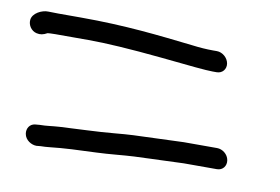

<svg xmlns="http://www.w3.org/2000/svg" viewBox="-69 -548 739 507"><g transform="rotate(10 300.5 -294.5)"><path d="M557.1 -167.5C554.5 -183.3 539.6 -194.5 525.1 -194.5H435.8L301.3 -189.5C286.5 -188.8 270.4 -187.6 252.4 -185.9C205.5 -181.5 148.7 -180 105.7 -177.5C85.7 -176.3 71.3 -173.5 54.6 -173.5H54.1L53.6 -173.5C49.4 -173.1 47.5 -173 41.8 -172.5C26.8 -171.3 18.7 -158 21 -144C23.8 -127.1 40.9 -117.5 53.9 -117.5H54.5L65.3 -118.5C72.5 -118.5 82.4 -119.1 90.9 -120.1C124.1 -124 168.2 -125.9 213.4 -127.5C246.9 -128.7 284.3 -133.1 313.2 -134.5L445.5 -139.5H534.3C549.9 -139.5 559.6 -152.6 557.1 -167.5ZM512.2 -419C509.7 -434 495.2 -446.5 480.1 -446.5H469.1C452.3 -446.5 433.8 -447.8 413.5 -450.4C321.2 -460.8 231.5 -471.5 111.1 -471.5H50C38.8 -471.5 29.9 -471.7 23.6 -472C7 -472.8 -18.2 -460.7 -19.7 -442C-21 -427.5 -11.2 -413.7 2.8 -410.4C13 -408 21.2 -409.8 31.4 -415.5C32.7 -415.8 41 -416.5 52.4 -416.5H141.3C187.6 -416.5 253.1 -412.4 337.2 -404.1C418.2 -395.7 461 -391.5 478.3 -391.5H489.3C504.3 -391.5 514.7 -404 512.2 -419Z"/></g></svg>

Font: MewTooHand
Style: BdWideLta
Weight: 400
Designer: Mew Too, Robert Jablonski
Version: Version 0.77